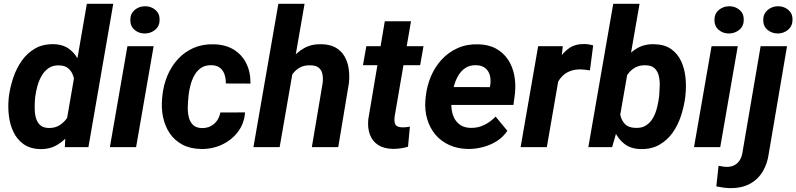

<svg xmlns="http://www.w3.org/2000/svg" viewBox="-20 -770 4168 1005"><path d="M326.2 -123 434.6 -750H572.8L442.9 0H319.3ZM25.4 -253.9 26.4 -264.6Q32.7 -313 49.1 -362.3Q65.4 -411.6 94 -452.1Q122.6 -492.7 164.6 -516.6Q206.5 -540.5 264.2 -538.6Q313.5 -536.6 345.7 -511Q377.9 -485.4 395.8 -445.1Q413.6 -404.8 420.2 -359.6Q426.8 -314.5 425.3 -273.9L422.9 -250.5Q415 -207 396.7 -160.9Q378.4 -114.7 349.4 -75.4Q320.3 -36.1 280.5 -12.2Q240.7 11.7 189.9 10.3Q136.7 8.8 102.8 -15.9Q68.8 -40.5 50.3 -79.6Q31.7 -118.7 26.4 -164.6Q21 -210.4 25.4 -253.9ZM164.6 -265.1 163.6 -254.9Q161.6 -233.9 161.4 -207.8Q161.1 -181.6 166.7 -157.5Q172.4 -133.3 187.7 -117.4Q203.1 -101.6 232.4 -100.1Q269.5 -98.6 296.4 -117.4Q323.2 -136.2 339.6 -166Q356 -195.8 361.8 -228.5L370.6 -293.5Q373 -315.9 370.6 -338.9Q368.2 -361.8 359.6 -381.8Q351.1 -401.9 334.2 -414.6Q317.4 -427.2 290.5 -427.7Q257.8 -429.2 235.1 -413.8Q212.4 -398.4 198.2 -373.8Q184.1 -349.1 176 -320.3Q168 -291.5 164.6 -265.1Z M784.2 -528.3 692.4 0H555.2L647 -528.3ZM662.1 -663.6Q661.1 -696.8 683.8 -716.8Q706.5 -736.8 738.8 -737.3Q769.5 -737.8 792.5 -719Q815.4 -700.2 815.4 -668.5Q816.4 -635.3 793.5 -615.2Q770.5 -595.2 738.8 -594.7Q708 -594.2 685.3 -612.8Q662.6 -631.3 662.1 -663.6Z M1036.1 -99.6Q1062 -99.1 1082.3 -109.4Q1102.5 -119.6 1115.7 -138.2Q1128.9 -156.7 1133.3 -181.2L1262.7 -181.6Q1258.3 -122.6 1224.9 -79.1Q1191.4 -35.6 1140.4 -12.2Q1089.4 11.2 1032.2 9.8Q975.1 8.8 934.3 -13.2Q893.6 -35.2 868.7 -72Q843.8 -108.9 833.7 -156.2Q823.7 -203.6 828.6 -255.9L830.1 -270.5Q835.9 -325.2 856.4 -374.3Q877 -423.3 911.4 -460.7Q945.8 -498 992.7 -518.8Q1039.6 -539.6 1098.6 -538.1Q1159.7 -537.1 1203.1 -510.5Q1246.6 -483.9 1269.3 -438Q1292 -392.1 1291 -332.5L1162.1 -333Q1162.6 -356.9 1155.8 -378.7Q1148.9 -400.4 1132.6 -414.1Q1116.2 -427.7 1088.4 -428.7Q1055.7 -429.7 1033.7 -415.3Q1011.7 -400.9 998 -376.7Q984.4 -352.5 977.1 -324.5Q969.7 -296.4 966.8 -270L965.8 -255.9Q963.4 -233.9 962.9 -207.3Q962.4 -180.7 968.3 -156.5Q974.1 -132.3 990 -116.5Q1005.9 -100.6 1036.1 -99.6Z M1574.2 -750 1443.8 0H1306.6L1437 -750ZM1474.6 -282.7 1439 -282.2Q1444.3 -327.1 1460.2 -373Q1476.1 -418.9 1503.4 -456.8Q1530.8 -494.6 1570.6 -517.3Q1610.4 -540 1663.1 -538.6Q1707.5 -537.6 1737.1 -520.8Q1766.6 -503.9 1783.2 -475.3Q1799.8 -446.8 1805.2 -410.4Q1810.5 -374 1806.2 -334L1750.5 0H1612.3L1668.9 -335.4Q1671.9 -361.3 1667.7 -382.1Q1663.6 -402.8 1648.7 -415.3Q1633.8 -427.7 1605 -428.2Q1573.2 -429.2 1550.5 -417Q1527.8 -404.8 1512.2 -383.5Q1496.6 -362.3 1487.8 -336.2Q1479 -310.1 1474.6 -282.7Z M2196.8 -528.3 2179.2 -428.7H1879.9L1897.5 -528.3ZM1994.1 -658.7H2131.3L2045.4 -158.2Q2043.5 -141.1 2045.7 -129.2Q2047.9 -117.2 2056.6 -110.8Q2065.4 -104.5 2084 -103.5Q2094.2 -103 2104.5 -104.2Q2114.7 -105.5 2125.5 -106.9L2115.7 -2Q2096.2 3.9 2076.4 6.6Q2056.6 9.3 2036.1 9.3Q1989.3 8.3 1959.2 -11.2Q1929.2 -30.8 1916.3 -65.2Q1903.3 -99.6 1907.7 -145Z M2429.2 9.8Q2375 8.8 2331.5 -11Q2288.1 -30.8 2259 -65.4Q2230 -100.1 2216.3 -146Q2202.6 -191.9 2206.5 -244.6L2208.5 -264.6Q2214.4 -319.8 2235.4 -369.6Q2256.3 -419.4 2291.5 -457.8Q2326.7 -496.1 2374.8 -517.8Q2422.9 -539.6 2481.9 -538.1Q2537.1 -537.1 2576.2 -515.6Q2615.2 -494.1 2639.2 -458Q2663.1 -421.9 2671.9 -375.7Q2680.7 -329.6 2675.3 -279.3L2667.5 -220.7H2259.3L2274.4 -314.5L2543.9 -314L2546.4 -326.2Q2550.3 -353 2543.9 -376.2Q2537.6 -399.4 2520 -413.6Q2502.4 -427.7 2473.1 -428.7Q2439.5 -429.7 2416.5 -414.6Q2393.6 -399.4 2378.9 -374.5Q2364.3 -349.6 2356.4 -320.6Q2348.6 -291.5 2345.2 -264.6L2343.3 -245.1Q2340.8 -219.2 2344.7 -193.6Q2348.6 -168 2360.1 -147.5Q2371.6 -127 2391.8 -114.3Q2412.1 -101.6 2442.9 -100.6Q2481.9 -99.6 2514.9 -116Q2547.9 -132.3 2574.2 -159.7L2635.7 -85.4Q2613.8 -52.2 2579.8 -31Q2545.9 -9.8 2506.8 0.2Q2467.8 10.3 2429.2 9.8Z M2912.6 -405.8 2842.3 0H2705.1L2796.9 -528.3H2925.8ZM3085 -532.7 3067.9 -401.4Q3056.2 -403.3 3044.2 -404.8Q3032.2 -406.2 3020 -406.7Q2991.7 -407.2 2968.8 -399.4Q2945.8 -391.6 2929 -376.7Q2912.1 -361.8 2900.6 -340.3Q2889.2 -318.8 2883.3 -292L2856.4 -300.8Q2861.3 -338.4 2872.8 -380.1Q2884.3 -421.9 2905 -458.3Q2925.8 -494.6 2958.3 -517.3Q2990.7 -540 3037.6 -539.6Q3049.8 -539.6 3061.3 -537.6Q3072.8 -535.6 3085 -532.7Z M3189.9 -750H3327.6L3216.8 -113.3L3184.1 0H3059.6ZM3567.9 -272.5 3566.9 -261.7Q3560.5 -212.9 3544.7 -164.1Q3528.8 -115.2 3500.7 -75.4Q3472.7 -35.6 3430.9 -12Q3389.2 11.7 3332 10.3Q3281.7 8.8 3249 -16.4Q3216.3 -41.5 3198.2 -80.8Q3180.2 -120.1 3173.8 -165.3Q3167.5 -210.4 3168.9 -252L3171.4 -274.9Q3179.2 -318.8 3197.3 -365.7Q3215.3 -412.6 3243.9 -452.1Q3272.5 -491.7 3312.3 -515.9Q3352.1 -540 3403.8 -538.6Q3458.5 -537.6 3492.9 -513.2Q3527.3 -488.8 3545.4 -449.5Q3563.5 -410.2 3568.1 -363.8Q3572.8 -317.4 3567.9 -272.5ZM3429.7 -262.2 3430.7 -272.9Q3432.6 -294.9 3433.3 -321.3Q3434.1 -347.7 3428.7 -371.6Q3423.3 -395.5 3407.7 -411.4Q3392.1 -427.2 3361.8 -428.2Q3332 -429.7 3309.8 -418.9Q3287.6 -408.2 3272 -389.2Q3256.3 -370.1 3246.6 -345.9Q3236.8 -321.8 3232.4 -295.9L3223.1 -231.4Q3221.2 -200.7 3226.6 -170.9Q3231.9 -141.1 3250.7 -121.3Q3269.5 -101.6 3306.2 -100.6Q3339.8 -99.1 3362.3 -114Q3384.8 -128.9 3398.4 -153.3Q3412.1 -177.7 3419.2 -206.8Q3426.3 -235.8 3429.7 -262.2Z M3841.8 -528.3 3750 0H3612.8L3704.6 -528.3ZM3719.7 -663.6Q3718.8 -696.8 3741.5 -716.8Q3764.2 -736.8 3796.4 -737.3Q3827.1 -737.8 3850.1 -719Q3873 -700.2 3873 -668.5Q3874 -635.3 3851.1 -615.2Q3828.1 -595.2 3796.4 -594.7Q3765.6 -594.2 3742.9 -612.8Q3720.2 -631.3 3719.7 -663.6Z M3961.4 -528.3H4099.6L4004.4 31.7Q3997.1 87.4 3971.7 128.9Q3946.3 170.4 3903.8 192.9Q3861.3 215.3 3803.2 214.8Q3784.7 214.4 3766.1 211.9Q3747.6 209.5 3729.5 205.6L3741.2 97.7Q3752 99.6 3762.9 101.6Q3773.9 103.5 3784.7 103.5Q3807.6 103.5 3824.2 94.7Q3840.8 85.9 3851.3 69.8Q3861.8 53.7 3865.7 31.7ZM3975.1 -663.6Q3974.1 -696.3 3997.1 -716.6Q4020 -736.8 4051.3 -737.3Q4082.5 -737.8 4105.5 -719Q4128.4 -700.2 4128.4 -668.5Q4128.9 -635.3 4106.2 -615.2Q4083.5 -595.2 4051.8 -594.7Q4021 -594.7 3998.3 -613Q3975.6 -631.3 3975.1 -663.6Z"/></svg>

Font: Roboto
Style: Bold Italic
Weight: 700
Italic angle: -12°
Designer: Christian Robertson
Foundry: Google
Version: Version 3.0